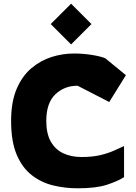

<svg xmlns="http://www.w3.org/2000/svg" viewBox="-20 -1007 734 1037"><path d="M399 10Q331 10 267 -5.5Q203 -21 151.5 -61Q100 -101 70 -172Q40 -243 40 -354Q40 -457 70 -527Q100 -597 150 -639Q200 -681 259.5 -699.5Q319 -718 379 -718Q430 -718 478.5 -710Q527 -702 549 -692L660 -601L570 -456L399 -544Q328 -544 279 -497.5Q230 -451 230 -354Q230 -285 254.5 -242Q279 -199 322 -179Q365 -159 420 -159Q478 -159 519 -168.5Q560 -178 591 -191.5Q622 -205 650 -218V-50Q615 -28 557 -9Q499 10 399 10ZM364 -767 254 -877 364 -987 474 -877Z"/></svg>

Font: Rowdies
Style: Regular
Weight: 400
Designer: Jaikishan Patel
Version: Version 1.000; ttfautohint (v1.8.3)